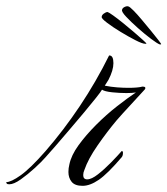

<svg xmlns="http://www.w3.org/2000/svg" viewBox="-148 -601 543 623"><path d="M370 -457Q362 -460 342 -475Q322 -490 299.5 -510Q277 -530 261.5 -546.5Q246 -563 248 -569Q249 -575 256.5 -578.5Q264 -582 269 -580Q273 -579 285 -567Q297 -555 312 -537Q327 -519 341.5 -501.5Q356 -484 365.5 -471.5Q375 -459 375 -458Q374 -456 370 -457ZM323 -459Q314 -459 291.5 -470.5Q269 -482 243.5 -497.5Q218 -513 199.5 -527Q181 -541 182 -546Q182 -552 189 -557Q196 -562 201 -562Q205 -561 219 -551Q233 -541 251 -526.5Q269 -512 286.5 -497Q304 -482 315.5 -471.5Q327 -461 327 -460Q327 -458 323 -459ZM120 2Q95 2 84.5 -11Q74 -24 74 -43Q74 -55 77 -67Q83 -97 107 -130Q131 -163 164 -196Q197 -229 231.5 -256Q266 -283 293 -301Q281 -299 262 -299Q240 -299 216 -301.5Q192 -304 183 -310Q179 -303 163.5 -283.5Q148 -264 125.5 -237Q103 -210 79 -182Q55 -154 34 -129.5Q13 -105 0 -91Q-13 -76 -35.5 -55.5Q-58 -35 -80.5 -19Q-103 -3 -118 -3Q-125 -3 -126.5 -6Q-128 -9 -128 -10Q-112 -10 -80.5 -32.5Q-49 -55 0 -111Q59 -179 111.5 -257.5Q164 -336 206 -421H207Q220 -421 220 -396Q220 -373 204 -342Q200 -335 192 -323Q212 -319 232 -317.5Q252 -316 269 -316Q283 -316 295 -317Q307 -318 314 -320Q323 -320 323.5 -316.5Q324 -313 322 -311Q318 -307 305.5 -293Q293 -279 277.5 -262.5Q262 -246 249 -231.5Q236 -217 230 -210Q199 -173 168.5 -129Q138 -85 126 -50Q122 -41 122 -33Q122 -19 135 -19Q149 -19 170 -35.5Q191 -52 212.5 -74Q234 -96 247 -111Q251 -111 251 -105Q251 -96 247 -91Q201 -37 172.5 -17.5Q144 2 120 2Z"/></svg>

Font: Luxurious Script
Style: Regular
Weight: 400
Designer: Robert E. Leuschke
Foundry: Robert E. Leuschke
Version: Version 1.010; ttfautohint (v1.8.3)